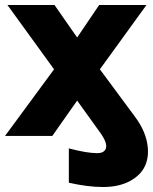

<svg xmlns="http://www.w3.org/2000/svg" viewBox="-23 -543 611 767"><path d="M192.9 -266.1 6.8 -522.9H194.8L285.2 -393.1L373 -522.9H562L376 -266.1L518.1 -74.2Q555.2 -23.4 564.7 27.3Q574.2 78.1 557.6 116.9Q541 155.8 496.8 179.9Q452.6 204.1 388.2 204.1Q329.1 204.1 252 187V49.8Q323.7 68.8 365.2 68.8Q394 68.8 400.1 49.3Q406.2 29.8 381.8 -6.8L285.2 -141.1L186 0H-2.9Z"/></svg>

Font: LT Superior Black
Style: Regular
Weight: 900
Designer: Daniel Lyons
Foundry: LyonsType
Version: Version 2.005